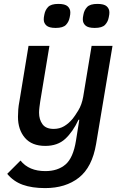

<svg xmlns="http://www.w3.org/2000/svg" viewBox="-20 -751 640 983"><path d="M211 212Q144 212 96.5 195Q49 178 17 139L85 71Q128 125 212 125Q276 125 315.5 91Q355 57 369 -31L386 -138H382Q353 -76 314 -40Q275 -4 212 -4Q143 -4 107.5 -45.5Q72 -87 72 -153Q72 -171 73.5 -190.5Q75 -210 80 -236L126 -516H233L186 -232Q184 -218 182 -202.5Q180 -187 180 -174Q180 -139 197.5 -115Q215 -91 255 -91Q285 -91 308.5 -105Q332 -119 352 -143Q362 -155 380.5 -185Q399 -215 406 -256L449 -516H556L472 -14Q452 105 384 158.5Q316 212 211 212ZM265 -608Q231 -608 217.5 -620.5Q204 -633 204 -651Q204 -656 204.5 -661.5Q205 -667 207 -676Q211 -699 226 -715Q241 -731 279 -731Q313 -731 326.5 -718.5Q340 -706 340 -688Q340 -683 339.5 -677.5Q339 -672 337 -663Q333 -640 318 -624Q303 -608 265 -608ZM465 -608Q431 -608 417.5 -620.5Q404 -633 404 -651Q404 -656 404.5 -661.5Q405 -667 407 -676Q411 -699 426 -715Q441 -731 479 -731Q513 -731 526.5 -718.5Q540 -706 540 -688Q540 -683 539.5 -677.5Q539 -672 537 -663Q533 -640 518 -624Q503 -608 465 -608Z"/></svg>

Font: IBM Plex Mono Medium
Style: Italic
Weight: 500
Italic angle: -9°
Monospace: yes
Designer: Mike Abbink, Paul van der Laan, Pieter van Rosmalen
Foundry: Bold Monday
Version: Version 2.3